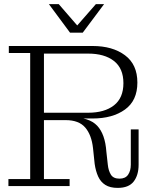

<svg xmlns="http://www.w3.org/2000/svg" viewBox="-20 -906 750 935"><path d="M21 0V-34H127V-648H23V-682H194V-34H319V0ZM553 9Q516 9 493 -5.5Q470 -20 458 -46.5Q446 -73 441 -108L433 -184Q426 -249 395 -285Q364 -321 300 -321H194V-335H327Q414 -335 453 -294Q492 -253 498 -167L505 -104Q508 -75 520 -55.5Q532 -36 562 -36Q591 -36 604 -55.5Q617 -75 617 -104V-276H655V-104Q655 -53 631 -22Q607 9 553 9ZM194 -321V-357H409Q489 -357 535 -393Q581 -429 581 -501Q581 -573 535 -609Q489 -645 409 -645H194V-682H431Q528 -682 588.5 -637Q649 -592 649 -504Q649 -416 588.5 -372.5Q528 -329 431 -329H357L346 -321ZM321 -747 218 -886H266L370 -766H342L447 -886H487L383 -747Z"/></svg>

Font: Montagu Slab 144pt Light
Style: Regular
Weight: 300
Designer: Florian Karsten
Foundry: Florian Karsten
Version: Version 1.000